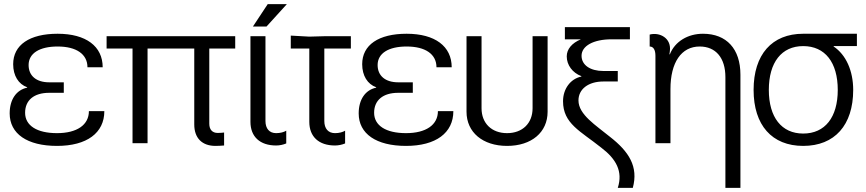

<svg xmlns="http://www.w3.org/2000/svg" viewBox="-20 -696 4209 933"><path d="M102 -148C102 -209 145 -245 219 -245H290V-296H219C156 -296 119 -328 119 -380C119 -437 172 -470 260 -470C351 -470 405 -433 405 -369H479C479 -471 398 -532 260 -532C124 -532 44 -478 44 -384C44 -328 70 -287 112 -272V-270C59 -259 27 -212 27 -145C27 -46 112 13 257 13C402 13 487 -50 487 -156H412C412 -89 354 -49 257 -49C159 -49 102 -86 102 -148Z M1123 -520H498V-460H624V0H697V-460H924V-91C924 -25 962 13 1027 13C1040 13 1056 12 1069 11V-52C1060 -51 1049 -50 1038 -50C1012 -50 997 -66 997 -95V-460H1123Z M1197 -104C1197 -32 1243 11 1322 11C1339 11 1357 7 1371 1V-61C1360 -54 1342 -49 1322 -49C1289 -49 1270 -71 1270 -108V-520H1197ZM1209 -567H1275L1374 -676H1281Z M1483 -104C1483 -32 1529 11 1608 11C1625 11 1643 7 1657 1V-61C1646 -54 1628 -49 1608 -49C1575 -49 1556 -71 1556 -108V-460H1685V-520H1556L1483 -518L1393 -523V-460H1483Z M1798 -148C1798 -209 1841 -245 1915 -245H1986V-296H1915C1852 -296 1815 -328 1815 -380C1815 -437 1868 -470 1956 -470C2047 -470 2101 -433 2101 -369H2175C2175 -471 2094 -532 1956 -532C1820 -532 1740 -478 1740 -384C1740 -328 1766 -287 1808 -272V-270C1755 -259 1723 -212 1723 -145C1723 -46 1808 13 1953 13C2098 13 2183 -50 2183 -156H2108C2108 -89 2050 -49 1953 -49C1855 -49 1798 -86 1798 -148Z M2444 13C2563 13 2641 -53 2641 -153V-520H2568V-170C2568 -97 2519 -49 2444 -49C2369 -49 2320 -97 2320 -170V-520H2247V-153C2247 -53 2326 13 2444 13Z M2791 -208C2791 -263 2839 -300 2912 -300H2982V-351H2912C2848 -351 2806 -380 2806 -425C2806 -473 2864 -505 2952 -505H3041V-564H2725V-505H2803C2759 -487 2734 -457 2734 -422C2734 -380 2762 -342 2805 -326V-324C2752 -313 2716 -264 2716 -204C2716 -95 2801 -59 2901 21C2974 76 3008 137 2982 217H3055C3083 114 3037 41 2943 -32C2876 -87 2791 -139 2791 -208Z M3238 0V-263C3238 -393 3291 -470 3380 -470C3458 -470 3505 -415 3505 -321V217H3578V-333C3578 -458 3511 -532 3396 -532C3323 -532 3260 -495 3235 -432H3233L3235 -447C3244 -511 3185 -541 3137 -528V-470C3155 -470 3165 -454 3165 -425V0Z M3883 -532C3731 -532 3642 -431 3642 -259C3642 -88 3731 13 3883 13C4036 13 4126 -88 4126 -259C4126 -352 4091 -430 4031 -470V-472H4144V-532ZM3716 -259C3716 -393 3778 -472 3883 -472C3989 -472 4051 -393 4051 -259C4051 -126 3989 -47 3883 -47C3778 -47 3716 -126 3716 -259Z"/></svg>

Font: Non Bureau Light
Style: Regular
Weight: 300
Designer: Jona Saucedo
Foundry: Non Foundry
Version: Version 1.000;FEAKit 1.0